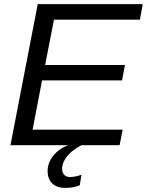

<svg xmlns="http://www.w3.org/2000/svg" viewBox="-20 -708 716 936"><path d="M299 208Q256 208 234 185.5Q212 163 212 126Q212 86 239.5 51.5Q267 17 312 0H31L164 -688H676L662 -612H243L200 -391H589L575 -316H185L139 -76H578L563 0H377Q332 23 307.5 53.5Q283 84 283 115Q283 132 292.5 143.5Q302 155 321 155Q346 155 377 144L369 195Q339 208 299 208Z"/></svg>

Font: Libra Sans Modern
Style: Italic
Weight: 400
Italic angle: -12°
Foundry: Stefan Peev, Context Ltd
Version: Version 1.000